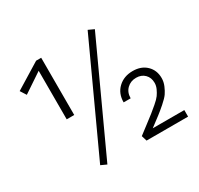

<svg xmlns="http://www.w3.org/2000/svg" viewBox="-144 -838 1052 1017"><g transform="rotate(-30 382.5 -329.0)"><path d="M504 -664 539 -648 238 6 203 -10ZM217 -309H171V-606L53 -527L30 -563L186 -659H217ZM542 -40H735V0H481L471 -33Q489 -47 523.5 -73Q558 -99 573 -111Q588 -123 611.5 -143Q635 -163 645 -177Q655 -191 663 -208.5Q671 -226 671 -244Q671 -276 651 -296Q631 -316 599 -316Q565 -316 542.5 -294Q520 -272 520 -236H477Q477 -290 512 -323Q547 -356 601 -356Q653 -356 684.5 -325.5Q716 -295 716 -247Q716 -224 706.5 -201.5Q697 -179 686 -163Q675 -147 647 -122.5Q619 -98 601 -84.5Q583 -71 542 -40Z"/></g></svg>

Font: EauTestSC Semilight
Style: Regular
Weight: 300
Designer: Christian Thalmann (Catharsis Fonts)
Version: Version 0.001;PS 000.001;hotconv 1.0.88;makeotf.lib2.5.64775